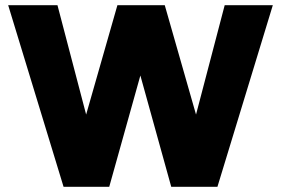

<svg xmlns="http://www.w3.org/2000/svg" viewBox="-20 -720 1083 740"><path d="M225 0 11.5 -700H201.5L312 -278.5L432.5 -700H615L735.5 -278.5L846 -700H1031.5L818 0H640L521 -429L401 0Z"/></svg>

Font: Geologica Thin Cursive ExtraBold
Style: Regular
Weight: 800
Version: Version 1.010;gftools[0.9.28]